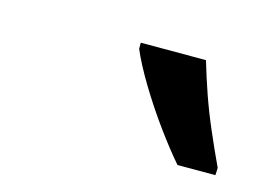

<svg xmlns="http://www.w3.org/2000/svg" viewBox="-40 -827 383 282"><g transform="rotate(15 151.5 -686.0)"><path d="M244.6 -606Q228.5 -624.5 208.7 -651.6Q189 -678.7 171.9 -707Q154.8 -735.4 146 -756.3V-765.6H245.1Q252 -742.2 260.7 -717Q269.5 -691.9 280.3 -667Q291 -642.1 302.7 -617.2L302.2 -606Z"/></g></svg>

Font: Open Sans SemiCondensed Medium
Style: Italic
Weight: 500
Width: 4
Italic angle: -12°
Designer: Monotype Design Team
Foundry: Monotype Imaging Inc.
Version: Version 3.000